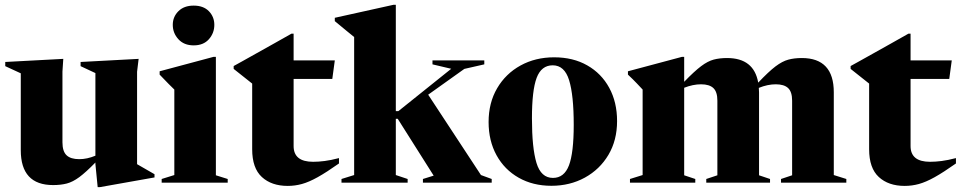

<svg xmlns="http://www.w3.org/2000/svg" viewBox="-20 -765 4023 804"><path d="M241.5 -169Q241.5 -131 258.8 -114.8Q276 -98.5 312 -98.5Q344.5 -98.5 379.5 -113V-459L317.5 -488V-505.5L560.5 -518.5L554 -464.5V-77.5Q563 -72 587 -58.5Q611 -45 627 -35.5V-22L399 18.5H389L379.5 -78V-84.5Q339.5 -43.5 312 -23.2Q284.5 -3 259.5 3.5Q234.5 10 202.5 10Q67 10 67 -136V-458L2 -488V-505.5L245 -518.5L241.5 -465.5Z M791 -575Q750.5 -575 727 -600.8Q703.5 -626.5 703.5 -661Q703.5 -694.5 727 -718Q750.5 -741.5 791 -741.5Q832 -741.5 854.8 -718Q877.5 -694.5 877.5 -661Q877.5 -626.5 854.8 -600.8Q832 -575 791 -575ZM884 -527V-31L933.5 -15.5V0H657V-15.5L710 -32V-390Q701.5 -398.5 686.2 -413.5Q671 -428.5 648.5 -452.5V-466.5L874.5 -527Z M1209.5 -153.5Q1209.5 -87.5 1291 -87.5Q1314 -87.5 1339.5 -90.8Q1365 -94 1399.5 -103V-80.5Q1347 -43.5 1310.2 -23Q1273.5 -2.5 1244.2 5.5Q1215 13.5 1185 13.5Q1117 13.5 1076.5 -23.8Q1036 -61 1036 -140V-415L958.5 -476.5V-488.5Q966 -492.5 992 -507Q1018 -521.5 1054.2 -541.8Q1090.5 -562 1129.2 -583.8Q1168 -605.5 1200.5 -624H1209.5V-512H1382L1371.5 -434.5H1209.5Z M1637.5 -32 1687 -15.5V0H1410V-15.5L1463 -32V-610Q1453 -618 1432 -635.2Q1411 -652.5 1382 -676.5V-690.5L1628 -745H1637.5V-299.5H1648L1869.5 -477L1791 -495.5V-512H2008V-495.5L1924.5 -476.5L1773 -368.5L1994 -32L2039 -15.5V0H1751V-15.5L1796 -29.5L1645.5 -267.5H1637.5Z M2289 13Q2211.5 13 2152 -20.8Q2092.5 -54.5 2059.2 -115Q2026 -175.5 2026 -254Q2026 -334.5 2061.8 -395.5Q2097.5 -456.5 2159.8 -490.8Q2222 -525 2300.5 -525Q2380 -525 2439.2 -491.2Q2498.5 -457.5 2531.2 -397.2Q2564 -337 2564 -258Q2564 -177.5 2527.8 -116.5Q2491.5 -55.5 2429 -21.2Q2366.5 13 2289 13ZM2295.5 -20Q2342.5 -20 2362.5 -72.5Q2382.5 -125 2382.5 -242.5Q2382.5 -366.5 2363.2 -429Q2344 -491.5 2294.5 -491.5Q2247 -491.5 2227.2 -439Q2207.5 -386.5 2207.5 -269.5Q2207.5 -145.5 2226.5 -82.8Q2245.5 -20 2295.5 -20Z M3158.5 -378.5V-31L3204.5 -15.5V0H2937.5V-15.5L2984 -31V-343.5Q2984 -380.5 2967.2 -396.2Q2950.5 -412 2915.5 -412Q2882 -412 2845 -397.5V-31L2891.5 -15.5V0H2618V-15.5L2671 -32V-390Q2662.5 -399 2647 -415.5Q2631.5 -432 2609.5 -452.5V-466.5L2836 -527H2845V-422.5Q2887.5 -466.5 2915.8 -487.8Q2944 -509 2968.8 -515.5Q2993.5 -522 3024.5 -522Q3137 -522 3155 -419Q3198.5 -465 3227.2 -486.8Q3256 -508.5 3281 -515.2Q3306 -522 3337.5 -522Q3471.5 -522 3471.5 -378.5V-32L3524 -15.5V0H3250.5V-15.5L3297 -31V-343.5Q3297 -380.5 3280.2 -396.2Q3263.5 -412 3228.5 -412Q3194.5 -412 3157.5 -397Q3158.5 -388 3158.5 -378.5Z M3793 -153.5Q3793 -87.5 3874.5 -87.5Q3897.5 -87.5 3923 -90.8Q3948.5 -94 3983 -103V-80.5Q3930.5 -43.5 3893.8 -23Q3857 -2.5 3827.8 5.5Q3798.5 13.5 3768.5 13.5Q3700.5 13.5 3660 -23.8Q3619.5 -61 3619.5 -140V-415L3542 -476.5V-488.5Q3549.5 -492.5 3575.5 -507Q3601.5 -521.5 3637.8 -541.8Q3674 -562 3712.8 -583.8Q3751.5 -605.5 3784 -624H3793V-512H3965.5L3955 -434.5H3793Z"/></svg>

Font: Newsreader 72pt
Style: Bold
Weight: 700
Designer: Hugues Gentile
Foundry: Production Type
Version: Version 1.003; ttfautohint (v1.8.3)